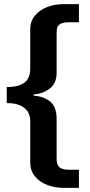

<svg xmlns="http://www.w3.org/2000/svg" viewBox="-20 -743 435 924"><path d="M283 -723H359.8V-636H314.5Q287.1 -636 273.6 -629.4Q260.1 -622.9 256.3 -612.4Q252.5 -602 252.5 -584.2V-388.8Q251 -341.2 220 -317.2Q189 -293.1 146.2 -288.8Q140.2 -287.8 140 -285.4Q139.8 -283 146.2 -282.5Q190.1 -278.6 220.6 -254.9Q251 -231.2 252.5 -176V21.5Q252.5 50.1 266.1 62.1Q279.6 74 314.8 74H359.8V161H285.5Q244 161 207.5 147.2Q171 133.4 148.2 105.8Q125.5 78.2 125.5 38.8V-162.5Q125.5 -186.6 113.4 -205.8Q101.4 -225 76.2 -236Q51 -247 12.5 -247V-324Q52.4 -324.1 77.3 -334.1Q102.2 -344.1 113.9 -363.6Q125.5 -383 125.5 -412.8V-602.2Q125.5 -640.9 148.2 -668.1Q171 -695.4 207.2 -709.2Q243.5 -723 283 -723Z"/></svg>

Font: Public Sans VF
Style: Regular
Weight: 400
Designer: Pablo Impallari, Rodrigo Fuenzalida (Modified by Dan O. Williams and USWDS)
Version: Version 1.003